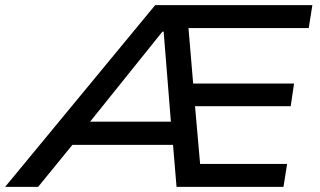

<svg xmlns="http://www.w3.org/2000/svg" viewBox="-70 -725 1243 745"><path d="M-50 0 532 -705H1142L1128 -616H620L658 -656L682 -371L635 -401H1071L1058 -313H639L684 -344L710 -49L666 -89H1044L1030 0H615L598 -203L626 -163H185L242 -201L78 0ZM560 -602 262 -231 240 -253H616L595 -229L565 -602Z"/></svg>

Font: Nunito Sans 7pt SemiExpanded Medium
Style: Italic
Weight: 500
Width: 6
Italic angle: -9°
Designer: Vernon Adams
Foundry: Vernon Adams
Version: Version 3.101;gftools[0.9.27]